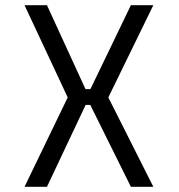

<svg xmlns="http://www.w3.org/2000/svg" viewBox="-20 -720 690 740"><path d="M74.5 0 241 -344.5 74.5 -700H161L309.5 -376.5H328.5L484.5 -700H571L397.5 -344.5L571 0H484.5L328 -315.5H310L161 0Z"/></svg>

Font: Trispace Thin Light
Style: Regular
Weight: 300
Version: Version 1.210